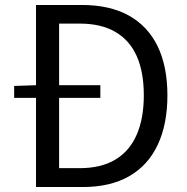

<svg xmlns="http://www.w3.org/2000/svg" viewBox="-20 -753 752 773"><path d="M37 -359V-407L127 -410H384V-359ZM125 0V-733H309Q422 -733 498.5 -690.5Q575 -648 614.5 -567Q654 -486 654 -369Q654 -253 615 -170Q576 -87 500 -43.5Q424 0 313 0ZM218 -76H301Q387 -76 444.5 -110.5Q502 -145 530.5 -211Q559 -277 559 -369Q559 -463 530.5 -527Q502 -591 444.5 -624.5Q387 -658 301 -658H218Z"/></svg>

Font: Noto Sans HK Thin
Style: Regular
Weight: 400
Version: Version 2.004-H2;hotconv 1.0.118;makeotfexe 2.5.65603